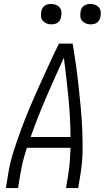

<svg xmlns="http://www.w3.org/2000/svg" viewBox="-20 -957 540 977"><path d="M10 0 22 -74Q31 -130 49 -186.5Q67 -243 87.5 -298.5Q108 -354 131 -408.5Q154 -463 179 -518Q204 -573 228.5 -627Q253 -681 280 -735H350Q359 -681 366.5 -627Q374 -573 380 -518Q386 -463 391 -408.5Q396 -354 398.5 -298.5Q401 -243 400 -186.5Q399 -130 390 -74L378 0H316L328 -74Q333 -106 335.5 -139Q338 -172 339 -205H117Q106 -172 97.5 -139Q89 -106 84 -74L72 0ZM136 -260H339Q338 -362 328 -462.5Q318 -563 305 -663Q259 -563 215.5 -462.5Q172 -362 136 -260ZM441 -833Q428 -833 417 -837.5Q406 -842 398 -851Q390 -860 389 -872.5Q388 -885 390 -898Q391 -906 395.5 -914.5Q400 -923 407.5 -928Q415 -933 423.5 -935Q432 -937 440 -937Q453 -937 464.5 -932.5Q476 -928 483.5 -919Q491 -910 492.5 -897.5Q494 -885 491 -872Q490 -864 485.5 -855.5Q481 -847 474 -842Q467 -837 458 -835Q449 -833 441 -833ZM241 -833Q228 -833 217 -837.5Q206 -842 198 -851Q190 -860 189 -872.5Q188 -885 190 -898Q191 -906 195.5 -914.5Q200 -923 207.5 -928Q215 -933 223.5 -935Q232 -937 240 -937Q253 -937 264.5 -932.5Q276 -928 283.5 -919Q291 -910 292.5 -897.5Q294 -885 291 -872Q290 -864 285.5 -855.5Q281 -847 274 -842Q267 -837 258 -835Q249 -833 241 -833Z"/></svg>

Font: Iosevka Curly Light
Style: Italic
Weight: 300
Italic angle: -9°
Monospace: yes
Designer: Belleve Invis
Foundry: Belleve Invis
Version: Version 22.1.2; ttfautohint (v1.8.4)